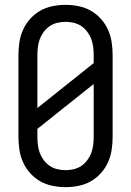

<svg xmlns="http://www.w3.org/2000/svg" viewBox="-20 -763 540 791"><path d="M250 8Q223 8 196 2.5Q169 -3 146 -16Q123 -29 104.5 -49.5Q86 -70 75 -94.5Q64 -119 60 -146Q56 -173 56 -200V-535Q56 -562 60 -589Q64 -616 75 -640.5Q86 -665 104.5 -685.5Q123 -706 146 -719Q169 -732 196 -737.5Q223 -743 250 -743Q277 -743 304 -737.5Q331 -732 354 -719Q377 -706 395.5 -685.5Q414 -665 425 -640.5Q436 -616 440 -589Q444 -562 444 -535V-200Q444 -173 440 -146Q436 -119 425 -94.5Q414 -70 395.5 -49.5Q377 -29 354 -16Q331 -3 304 2.5Q277 8 250 8ZM134 -318 366 -503V-535Q366 -552 364 -569Q362 -586 356 -602Q350 -618 339.5 -632Q329 -646 315 -655.5Q301 -665 284 -669Q267 -673 250 -673Q233 -673 216 -669Q199 -665 185 -655.5Q171 -646 160.5 -632Q150 -618 144 -602Q138 -586 136 -569Q134 -552 134 -535ZM250 -62Q267 -62 284 -66Q301 -70 315 -79.5Q329 -89 339.5 -103Q350 -117 356 -133Q362 -149 364 -166Q366 -183 366 -200V-417L134 -232V-200Q134 -183 136 -166Q138 -149 144 -133Q150 -117 160.5 -103Q171 -89 185 -79.5Q199 -70 216 -66Q233 -62 250 -62Z"/></svg>

Font: Iosevka Term
Style: Regular
Weight: 400
Monospace: yes
Designer: Belleve Invis
Foundry: Belleve Invis
Version: Version 30.0.1